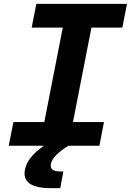

<svg xmlns="http://www.w3.org/2000/svg" viewBox="-20 -750 674 988"><path d="M332 0H491.5L515 -122H355.5L450.5 -608H609.5L633.5 -730H167L143 -608H303L208 -122H49L25 0H205.5C147 42 117 79.5 108.5 122.5C99 170.5 118.5 218 239.5 218H290L306 132.5H291.5C248 132.5 237.5 116.5 242 93.5C247 67.5 270 39 332 0Z"/></svg>

Font: Monaspace Neon
Style: Bold Italic
Weight: 700
Italic angle: -11°
Designer: Riley Cran & the Lettermatic Team
Foundry: Lettermatic
Version: Version 1.200 (Monaspace Neon)